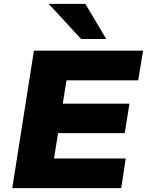

<svg xmlns="http://www.w3.org/2000/svg" viewBox="-20 -965 754 985"><path d="M43 0 154 -705H714L689 -553H321L302 -433H644L620 -282H278L257 -152H625L602 0ZM396 -765 230 -945H418L525 -765Z"/></svg>

Font: Nunito Sans 10pt SemiExpanded Black
Style: Italic
Weight: 900
Width: 6
Italic angle: -9°
Designer: Vernon Adams
Foundry: Vernon Adams
Version: Version 3.101;gftools[0.9.27]